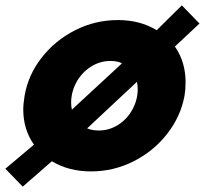

<svg xmlns="http://www.w3.org/2000/svg" viewBox="-38 -628 766 718"><path d="M477 -295Q477 -255 457.5 -219Q438 -183 404.5 -161.5Q371 -140 331 -140Q307 -140 288 -148L474 -322Q477 -309 477 -295ZM228 -243Q228 -284 247.5 -320Q267 -356 301 -378Q335 -400 375 -400Q403 -400 418 -391L231 -218Q228 -230 228 -243ZM47 70 156 -25Q219 13 302 13Q387 13 462 -25Q537 -63 587.5 -128Q638 -193 652 -270Q656 -293 656 -320Q656 -397 616 -454L708 -540L642 -608L548 -515Q486 -553 403 -553Q318 -553 243 -515Q168 -477 117.5 -412Q67 -347 54 -270Q49 -240 49 -218Q49 -144 89 -87L-18 3Z"/></svg>

Font: Geom Black
Style: Bold Italic
Weight: 900
Italic angle: -10°
Version: Version 1.102